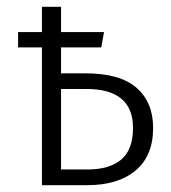

<svg xmlns="http://www.w3.org/2000/svg" viewBox="-20 -543 502 563"><path d="M429 -168Q429 -86 377.5 -43Q326 0 236 0H103V-404H33V-449H103V-523H159V-449H285L277 -404H159V-328H230Q332 -328 380.5 -285.5Q429 -243 429 -168ZM370 -168Q370 -282 234 -282H159V-46H236Q301 -46 335.5 -75Q370 -104 370 -168Z"/></svg>

Font: Fira Sans Condensed Light
Style: Regular
Weight: 300
Width: 3
Designer: bBox Type GmbH & Carrois Corporate GbR & Edenspiekermann AG
Foundry: bBox Type GmbH & Carrois Corporate GbR & Edenspiekermann AG
Version: Version 4.301